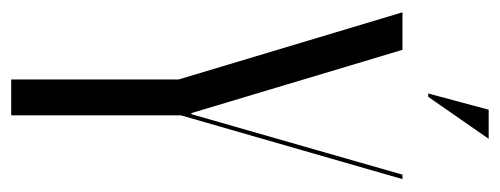

<svg xmlns="http://www.w3.org/2000/svg" viewBox="-295 -598 893 343"><g transform="rotate(90 151.5 -426.5)"><path d="M153 -745 228 -853H176L147 -745ZM69 -699H2L122 -299V0H186V-303L300 -699H292L184 -322H182Z"/></g></svg>

Font: Moniqa Display
Style: Regular
Weight: 400
Designer: Rajesh Rajput
Foundry: Rajesh Rajput
Version: Version 1.000